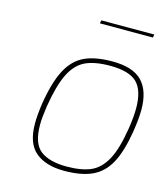

<svg xmlns="http://www.w3.org/2000/svg" viewBox="-107 -791 774 882"><g transform="rotate(15 280.0 -350.0)"><path d="M94 -170Q94 -209 102 -265Q119 -371 150 -430Q181 -489 232 -513Q283 -537 365 -537Q462 -537 506 -492Q550 -447 550 -356Q550 -316 540 -251Q524 -153 494 -97.5Q464 -42 412.5 -18Q361 6 279 6Q192 6 143 -34.5Q94 -75 94 -170ZM516 -258Q525 -315 525 -356Q525 -442 487.5 -478.5Q450 -515 360 -515Q286 -515 242 -494Q198 -473 170.5 -418Q143 -363 126 -258Q118 -204 118 -170Q118 -81 160.5 -48.5Q203 -16 284 -16Q355 -16 399 -35Q443 -54 471.5 -106Q500 -158 516 -258ZM266 -706H518L515 -691H263Z"/></g></svg>

Font: Exo Thin
Style: Italic
Weight: 250
Italic angle: -9°
Designer: Natanael Gama
Foundry: Natanael Gama
Version: Version 1.500; ttfautohint (v1.6)